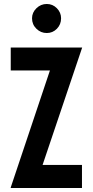

<svg xmlns="http://www.w3.org/2000/svg" viewBox="-20 -945 467 965"><path d="M34 -3 231 -591H34V-706H393L194 -116H392V0H34ZM141 -853Q141 -882 163 -903.5Q185 -925 215 -925Q245 -925 266 -903.5Q287 -882 287 -853Q287 -822 266 -800.5Q245 -779 215 -779Q185 -779 163 -800.5Q141 -822 141 -853Z"/></svg>

Font: Lineal Medium
Style: Regular
Weight: 600
Designer: Created by Frank Adebiaye with contributions from Anton Moglia & Ariel Martín Pérez
Created by Frank ADEBIAYE with FontF
Foundry: Velvetyne Type Foundry
Version: Version 2.000